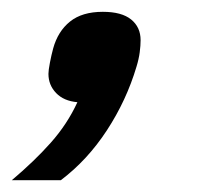

<svg xmlns="http://www.w3.org/2000/svg" viewBox="-62 -164 354 325"><path d="M112 -144Q144 -144 160 -131Q176 -118 176 -96Q176 -87 174.5 -75.5Q173 -64 169 -51Q152 6 119 56.5Q86 107 41 141H-42Q-4 109 24 77.5Q52 46 69 9Q46 7 33 -6.5Q20 -20 20 -39Q20 -45 22.5 -58Q25 -71 28 -82Q36 -111 56.5 -127.5Q77 -144 112 -144Z"/></svg>

Font: IBM Plex Sans Cond SmBld
Style: Italic
Weight: 600
Width: 3
Italic angle: -11°
Designer: Mike Abbink, Paul van der Laan, Pieter van Rosmalen
Foundry: Bold Monday
Version: Version 1.3